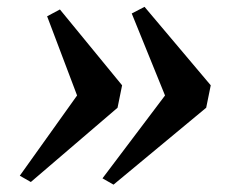

<svg xmlns="http://www.w3.org/2000/svg" viewBox="-20 -580 662 548"><path d="M304 -53 272.5 -71 451 -307.5 356 -541.5 392.5 -560.5 581.5 -336.5 568.5 -272.5ZM68 -60.5 36.5 -78.5 200 -307.5 114.5 -533.5 151 -553 328.5 -336.5 315.5 -272.5Z"/></svg>

Font: Merriweather 96pt ExtraBold
Style: Italic
Weight: 800
Italic angle: -7.8°
Version: Version 2.101